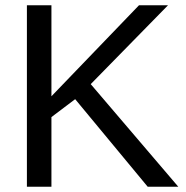

<svg xmlns="http://www.w3.org/2000/svg" viewBox="-20 -708 707 728"><path d="M656 0H540L265 -332L175 -264V0H82V-688H175V-343L507 -688H617L324 -389Z"/></svg>

Font: Libra Sans
Style: Regular
Weight: 400
Foundry: Context Ltd
Version: Version 1.002